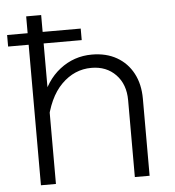

<svg xmlns="http://www.w3.org/2000/svg" viewBox="-52 -781 755 829"><g transform="rotate(-5 325.0 -366.0)"><path d="M499 0V-333Q499 -402 458.5 -444Q418 -486 353 -486Q279 -486 223 -430Q167 -374 146 -263L133 -362Q160 -448 221 -495.5Q282 -543 360 -543Q422 -543 467.5 -517Q513 -491 538 -444Q563 -397 563 -334V0ZM92 0V-732H157V0ZM3 -609V-659H322V-609Z"/></g></svg>

Font: Azeret Mono Thin ExtraLight
Style: Regular
Weight: 250
Version: Version 1.002